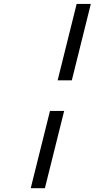

<svg xmlns="http://www.w3.org/2000/svg" viewBox="-20 -786 530 992"><path d="M238.3 -212.9H311.5L211.9 186.5H138.7ZM351.1 -371.1H277.8L376 -765.6H449.2Z"/></svg>

Font: Andika
Style: Italic
Weight: 400
Italic angle: -14°
Designer: Victor Gaultney, Annie Olsen, Julie Remington, Don Collingsworth, Eric Hays, Becca Hirsbrunner
Foundry: SIL International
Version: Version 6.101